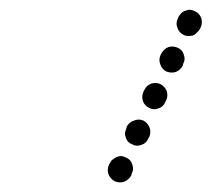

<svg xmlns="http://www.w3.org/2000/svg" viewBox="-20 -605 435 395"><path d="M216 -232Q226 -228 235 -231Q245 -235 250 -244L251 -248Q256 -257 252 -267Q249 -277 239 -281Q235 -283 230 -284Q225 -284 220 -282Q216 -280 212 -277Q208 -274 206 -269L204 -266Q200 -256 203 -247Q207 -237 216 -232ZM239 -322Q240 -317 244 -313Q247 -310 252 -308Q261 -303 271 -307Q281 -310 285 -320L287 -323Q291 -333 288 -342Q284 -352 275 -357Q265 -361 256 -357Q246 -354 241 -345L240 -341Q238 -336 237 -331Q237 -326 239 -322ZM287 -383Q296 -378 306 -382Q316 -385 320 -395L322 -399Q326 -408 323 -418Q319 -427 310 -432Q301 -436 291 -433Q281 -429 277 -420L275 -416Q271 -407 274 -397Q278 -387 287 -383ZM322 -458Q332 -454 342 -457Q351 -461 356 -470L357 -474Q362 -483 358 -493Q355 -503 345 -507Q336 -511 326 -508Q317 -504 312 -495L310 -491Q306 -482 310 -472Q313 -463 322 -458ZM358 -533Q362 -531 367 -531Q372 -531 377 -532Q382 -534 385 -538Q389 -541 391 -545L393 -549Q397 -558 394 -568Q390 -578 381 -582Q376 -584 371 -585Q366 -585 362 -583Q357 -582 353 -578Q350 -575 347 -570L346 -567Q341 -557 345 -548Q348 -538 358 -533Z"/></svg>

Font: FRB American Cursive Guidelines Arrows Dotted Black
Style: Bold Italic
Weight: 900
Italic angle: -25°
Version: Version 2.0;Modular Font Editor K font №1